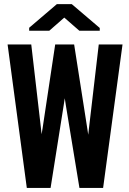

<svg xmlns="http://www.w3.org/2000/svg" viewBox="-20 -931 640 951"><path d="M112.8 0H230.5L295.4 -409.2L300.8 -444.3L306.2 -409.2L373.5 0H490.7L586.9 -710.9H469.2L420.4 -293.5L417 -263.7L412.6 -293L347.2 -710.9H253.4L190.9 -295.4L186 -266.1L183.1 -293.9L134.8 -710.9H17.6ZM474.1 -792.5 335.4 -910.6H261.7L124.5 -793.5V-778.8H224.1L298.3 -843.8L373 -778.8H474.1Z"/></svg>

Font: Roboto Mono SemiBold
Style: Regular
Weight: 600
Monospace: yes
Designer: Google
Version: Version 3.000